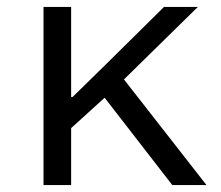

<svg xmlns="http://www.w3.org/2000/svg" viewBox="-20 -536 640 556"><path d="M283 -253 186 -165V0H106V-516H186V-255H190L285 -348L455 -516H553L339 -306L578 0H479Z"/></svg>

Font: iA Writer Quattro V
Style: Regular
Weight: 400
Designer: Mike Abbink, Paul van der Laan, Pieter van Rosmalen, Oliver Reichenstein
Foundry: Information Architects Inc.
Version: Version 2.000